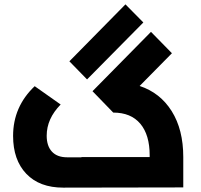

<svg xmlns="http://www.w3.org/2000/svg" viewBox="-20 -859 923 880"><path d="M637 -756 379 -495 298 -578 555 -839ZM620 -465Q714 -434 767 -349.5Q820 -265 820 -139V0L270 1Q161 1 100.5 -62.5Q40 -126 40 -236Q40 -370 139 -464L258 -380Q194 -315 194 -237Q194 -190 218 -164Q242 -138 288 -138H352Q353 -139 356 -139H666V-147Q666 -241 623 -292Q580 -343 499 -343L404 -441L672 -713L768 -615Z"/></svg>

Font: Montserrat-Arabic SemiBold
Style: Regular
Weight: 600
Designer: Mohamed Gaber
Foundry: Kief Type Foundry
Version: Version 5.008;PS 005.008;hotconv 1.0.88;makeotf.lib2.5.64775